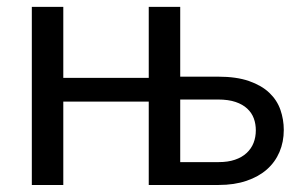

<svg xmlns="http://www.w3.org/2000/svg" viewBox="-20 -526 856 546"><path d="M601.5 -65Q628.5 -65 648.2 -71.8Q668 -78.5 681.2 -90.8Q694.5 -103 701 -119.5Q707.5 -136 707.5 -155.5Q707.5 -173.5 701.8 -189.2Q696 -205 683.2 -217Q670.5 -229 650 -236Q629.5 -243 600 -243H492.5V-65ZM600 -308Q652.5 -308 688.2 -295.5Q724 -283 746 -262Q768 -241 777.5 -213.5Q787 -186 787 -156.5Q787 -122.5 774.8 -93.8Q762.5 -65 739 -44.2Q715.5 -23.5 681 -11.8Q646.5 0 602 0H403V-237H160V0H70.5V-506.5H160V-304.5H403V-506.5H492.5V-308Z"/></svg>

Font: Lato 2
Style: Regular
Weight: 400
Designer: Lukasz Dziedzic with Adam Twardoch and Botio Nikoltchev
Foundry: tyPoland Lukasz Dziedzic
Version: Version 2.015; 2015-08-06; http://www.latofonts.com/